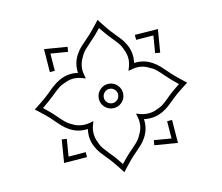

<svg xmlns="http://www.w3.org/2000/svg" viewBox="-109 -1065 1594 1379"><g transform="rotate(-10 688.0 -375.5)"><path d="M688 -930.7 702.6 -911.6Q723.6 -884.3 745.6 -857.9Q767.6 -831.5 792 -807.1Q813 -786.1 832.8 -764.6Q852.5 -743.2 867.7 -715.8Q903.3 -653.3 892.6 -580.1Q964.8 -590.8 1027.8 -554.7Q1055.2 -539.6 1076.9 -520Q1098.6 -500.5 1119.6 -479.5Q1144 -455.6 1170.7 -433.1Q1197.3 -410.6 1224.6 -389.6L1243.7 -375L1224.6 -360.4Q1197.3 -339.8 1170.7 -317.6Q1144 -295.4 1119.6 -271Q1098.6 -250 1076.9 -230.5Q1055.2 -210.9 1027.8 -195.8Q997.1 -178.2 962.2 -172.1Q927.2 -166 892.6 -170.9Q903.3 -97.7 867.7 -35.2Q852.5 -8.3 832.8 13.4Q813 35.2 792 56.2Q767.6 80.6 745.6 107.2Q723.6 133.8 702.6 161.1L688 180.2L673.3 161.1Q652.3 133.8 630.1 107.2Q607.9 80.6 583.5 56.2Q562.5 35.2 543 13.4Q523.4 -8.3 508.3 -35.2Q472.7 -97.7 483.4 -170.9Q410.2 -160.2 347.7 -195.8Q320.8 -210.9 298.8 -230.5Q276.9 -250 255.9 -271Q231.9 -295.4 205.3 -317.6Q178.7 -339.8 151.4 -360.4L132.3 -375L151.4 -389.6Q178.7 -410.6 205.3 -433.1Q231.9 -455.6 255.9 -479.5Q276.9 -501 298.8 -520.3Q320.8 -539.6 347.7 -554.7Q410.6 -590.8 483.4 -580.1Q472.7 -653.3 508.3 -715.8Q523.4 -743.2 543 -764.6Q562.5 -786.1 583.5 -807.1Q607.9 -831.5 630.1 -858.2Q652.3 -884.8 673.3 -911.6ZM688 -871.1Q669.4 -847.7 649.7 -825Q629.9 -802.2 608.4 -780.8Q586.4 -758.3 567.4 -736.1Q548.3 -713.9 537.1 -685.5Q522.5 -657.7 518.8 -625.2Q515.1 -592.8 523.4 -562.5L532.2 -531.2L501 -539.6Q436.5 -557.1 377.4 -525.9Q349.6 -515.1 327.1 -495.8Q304.7 -476.6 282.7 -454.6Q261.2 -433.6 238.5 -413.8Q215.8 -394 192.4 -375Q215.8 -356.4 238.8 -336.9Q261.7 -317.4 283.2 -295.9Q304.7 -274.4 327.6 -254.9Q350.6 -235.4 377.4 -224.6Q405.3 -209.5 437.5 -206.3Q469.7 -203.1 501 -210.9L532.2 -219.7L523.4 -188.5Q515.1 -158.2 518.8 -125.7Q522.5 -93.3 537.1 -65.4Q548.3 -37.1 567.6 -14.6Q586.9 7.8 608.4 29.8Q629.9 50.8 649.7 73.7Q669.4 96.7 688 120.6Q706.5 96.7 726.3 73.7Q746.1 50.8 767.6 29.3Q789.1 7.8 808.6 -14.9Q828.1 -37.6 838.9 -65.4Q869.6 -124 852.1 -188.5L843.3 -219.7L874.5 -210.9Q905.8 -203.1 938 -206.3Q970.2 -209.5 998 -224.6Q1026.9 -235.8 1049.8 -255.6Q1072.8 -275.4 1094.2 -297.4Q1115.7 -318.8 1138.2 -337.9Q1160.6 -356.9 1183.6 -375Q1134.3 -414.1 1092.8 -454.6Q1070.8 -476.6 1048.3 -495.8Q1025.9 -515.1 998 -525.9Q939.5 -557.6 874.5 -539.6L843.3 -531.2L852.1 -562.5Q869.6 -627 838.9 -685.5Q828.1 -713.4 808.6 -736.1Q789.1 -758.8 767.6 -780.3Q746.1 -801.8 726.6 -824.5Q707 -847.2 688 -871.1ZM1103.5 -790.5 1090.3 -620.6 1053.7 -623.5 1063.5 -751 936 -741.2 933.1 -777.8ZM272.9 -790.5 442.4 -777.8 439.5 -741.2 312.5 -751 322.3 -623.5 285.6 -620.6ZM688 -464.8Q725.1 -464.8 751.2 -438.5Q777.3 -412.1 777.3 -375Q777.3 -338.4 751.2 -312.3Q725.1 -286.1 688 -286.1Q650.9 -286.1 624.8 -312Q598.6 -337.9 598.6 -375Q598.6 -412.1 624.8 -438.5Q650.9 -464.8 688 -464.8ZM688 -428.2Q666.5 -428.2 650.9 -412.4Q635.3 -396.5 635.3 -375Q635.3 -353.5 650.9 -338.1Q666.5 -322.8 688 -322.8Q709.5 -322.8 725.1 -338.1Q740.7 -353.5 740.7 -375Q740.7 -397 725.1 -412.6Q709.5 -428.2 688 -428.2ZM272.9 40 285.6 -129.9 322.3 -127.4 312.5 0.5 439.5 -9.8 442.4 26.9ZM1103.5 40 933.1 26.9 936 -9.8 1063.5 0.5 1053.7 -127 1090.3 -129.9Z"/></g></svg>

Font: Pinar DS4-Regular
Style: Regular
Weight: 400
Designer: Amin Abedi
Version: Version 2.000